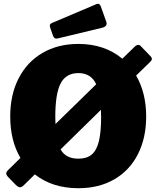

<svg xmlns="http://www.w3.org/2000/svg" viewBox="-20 -984 826 1014"><path d="M782 -673Q782 -666 775 -659L699 -585Q752 -493 752 -369Q752 -255 708 -169Q664 -83 583 -36.5Q502 10 394 10Q257 10 164 -63L107 -7Q95 5 86 5Q76 5 64 -7L25 -47Q13 -59 13 -68Q13 -76 21 -84L88 -150Q34 -241 34 -369Q34 -484 78.5 -570.5Q123 -657 204.5 -704.5Q286 -752 394 -752Q532 -752 626 -674L691 -737Q701 -747 711 -747Q717 -747 722 -742L776 -686Q782 -680 782 -673ZM273 -329 488 -539Q461 -598 394 -598Q329 -598 300.5 -544Q272 -490 272 -366Q272 -342 273 -329ZM513 -404 300 -195Q327 -146 394 -146Q438 -146 464 -167.5Q490 -189 502 -237Q514 -285 514 -366Q514 -391 513 -404ZM541 -870Q543 -866 543 -859Q543 -844 522 -838L289 -782Q279 -780 278 -780Q266 -780 260 -795L245 -838Q243 -846 243 -848Q243 -857 253 -862L491 -963Q493 -964 497 -964Q507 -964 512 -951Z"/></svg>

Font: Libre Franklin Black
Style: Regular
Weight: 900
Designer: Pablo Impallari, Rodrigo Fuenzalida
Foundry: Impallari Type
Version: Version 1.002; ttfautohint (v1.5)